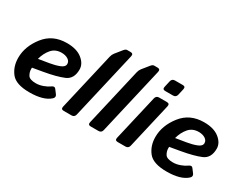

<svg xmlns="http://www.w3.org/2000/svg" viewBox="-83 -1191 2098 1661"><g transform="rotate(30 966.0 -360.0)"><path d="M28.3 -202.6Q28.3 -315.4 108.9 -418.9Q189.5 -522.5 331.5 -522.5Q429.7 -522.5 484.4 -478.5Q539.1 -434.6 539.1 -377.9Q539.1 -284.2 469.5 -254.9Q399.9 -225.6 276.4 -204.1L174.3 -186.5Q173.8 -180.2 173.8 -172.9Q173.8 -141.6 190.9 -113.8Q208 -85.9 269.5 -85.9Q304.7 -85.9 341.3 -99.4Q377.9 -112.8 399.9 -129.4Q425.3 -148.4 439.5 -129.4L468.3 -91.3Q485.8 -68.4 464.4 -48.3Q432.6 -19 381.3 -4.6Q330.1 9.8 260.7 9.8Q126 9.8 77.1 -52.2Q28.3 -114.3 28.3 -202.6ZM180.7 -278.3 287.6 -295.9Q338.9 -304.2 381.1 -320.6Q423.3 -336.9 423.3 -366.7Q423.3 -393.6 397.7 -410.2Q372.1 -426.8 333 -426.8Q271 -426.8 234.1 -383.8Q197.3 -340.8 180.7 -278.3Z M598.6 0Q569.3 0 576.2 -29.3L709.5 -606Q714.4 -627.9 728.5 -646L781.7 -711.9Q796.9 -730.5 811 -730.5H845.2Q874.5 -730.5 868.2 -701.2L712.9 -29.3Q706.1 0 676.8 0Z M868.2 0Q838.9 0 845.7 -29.3L979 -606Q983.9 -627.9 998 -646L1051.3 -711.9Q1066.4 -730.5 1080.6 -730.5H1114.7Q1144 -730.5 1137.7 -701.2L982.4 -29.3Q975.6 0 946.3 0Z M1137.7 0Q1108.4 0 1115.2 -29.3L1220.2 -483.4Q1227.1 -512.7 1255.9 -512.7H1334Q1363.3 -512.7 1356.9 -483.4L1252 -29.3Q1245.1 0 1215.8 0ZM1273.4 -587.9Q1244.1 -587.9 1251 -617.2L1265.1 -679.7Q1272 -709 1301.3 -709H1379.4Q1408.7 -709 1401.9 -679.7L1387.7 -617.2Q1380.9 -587.9 1351.6 -587.9Z M1398.4 -202.6Q1398.4 -315.4 1479 -418.9Q1559.6 -522.5 1701.7 -522.5Q1799.8 -522.5 1854.5 -478.5Q1909.2 -434.6 1909.2 -377.9Q1909.2 -284.2 1839.6 -254.9Q1770 -225.6 1646.5 -204.1L1544.4 -186.5Q1543.9 -180.2 1543.9 -172.9Q1543.9 -141.6 1561 -113.8Q1578.1 -85.9 1639.6 -85.9Q1674.8 -85.9 1711.4 -99.4Q1748 -112.8 1770 -129.4Q1795.4 -148.4 1809.6 -129.4L1838.4 -91.3Q1856 -68.4 1834.5 -48.3Q1802.7 -19 1751.5 -4.6Q1700.2 9.8 1630.9 9.8Q1496.1 9.8 1447.3 -52.2Q1398.4 -114.3 1398.4 -202.6ZM1550.8 -278.3 1657.7 -295.9Q1709 -304.2 1751.2 -320.6Q1793.5 -336.9 1793.5 -366.7Q1793.5 -393.6 1767.8 -410.2Q1742.2 -426.8 1703.1 -426.8Q1641.1 -426.8 1604.2 -383.8Q1567.4 -340.8 1550.8 -278.3Z"/></g></svg>

Font: Istok
Style: Bold Italic
Weight: 700
Italic angle: -13°
Designer: Andrey V. Panov
Foundry: Andrey V. Panov
Version: Version 1.0.3